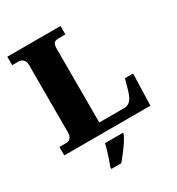

<svg xmlns="http://www.w3.org/2000/svg" viewBox="-216 -848 1108 1203"><g transform="rotate(-30 338.5 -246.5)"><path d="M21 0V-61H74Q83 -61 92 -66.5Q101 -72 107 -83Q113 -94 113 -109V-602Q113 -619 106.5 -630.5Q100 -642 89.5 -647.5Q79 -653 66 -653H21V-714H406V-653H357Q339 -653 330 -647.5Q321 -642 317.5 -631Q314 -620 314 -604V-69H492Q510 -69 524.5 -76.5Q539 -84 550.5 -103Q562 -122 571 -154L592 -229H651L644 0ZM234 208Q241 189 250.5 162.5Q260 136 268 108.5Q276 81 280 61H410V71Q401 92 383.5 118.5Q366 145 345 172Q324 199 306 221H234Z"/></g></svg>

Font: Noto Rashi Hebrew Black
Style: Regular
Weight: 900
Version: Version 1.006